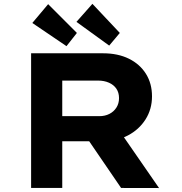

<svg xmlns="http://www.w3.org/2000/svg" viewBox="-20 -977 944 998"><path d="M141.7 0V-700H515.3Q592.9 -700 649.9 -671.9Q707 -643.7 738.5 -593.4Q770.1 -543 770.1 -476.3Q770.1 -409.5 736.5 -356.4Q702.8 -303.4 645.1 -273.1Q587.4 -242.8 514.9 -242.8H303.6V0ZM609.5 0 393.5 -316 570.7 -341 806.7 0.4ZM303.6 -373.2H496.4Q525.6 -373.2 548.6 -384.9Q571.6 -396.6 585.1 -417.8Q598.7 -439.1 598.7 -467.1Q598.7 -495.5 585 -515.8Q571.3 -536.1 546.4 -547.1Q521.5 -558.1 490.4 -558.1H303.6ZM547.6 -740 377.4 -863.3 460.3 -957.1 602.8 -805.8ZM325.6 -737.1 148 -857.6 230.3 -955.4 379.7 -805.8Z"/></svg>

Font: Lexend Mega
Style: Regular
Weight: 400
Designer: Bonnie Shaver-Troup, Thomas Jockin
Foundry: Lexend
Version: Version 1.007